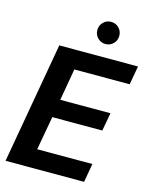

<svg xmlns="http://www.w3.org/2000/svg" viewBox="-131 -987 848 1072"><g transform="rotate(15 292.5 -451.0)"><path d="M7 0 130 -700H585L566 -592H246L214 -408H504L485 -303H196L161 -108H480L461 0ZM376 -774Q350 -774 331.5 -792.5Q313 -811 313 -838Q313 -865 331.5 -883.5Q350 -902 376 -902Q403 -902 421.5 -883.5Q440 -865 440 -838Q440 -811 421.5 -792.5Q403 -774 376 -774Z"/></g></svg>

Font: DM Sans 36pt
Style: Bold Italic
Weight: 700
Italic angle: -10°
Designer: Colophon Foundry, Jonny Pinhorn
Foundry: Colophon Foundry
Version: Version 4.004;gftools[0.9.30]